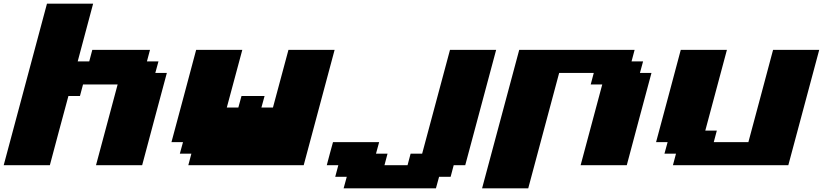

<svg xmlns="http://www.w3.org/2000/svg" viewBox="-20 -895 4457 1040"><path d="M500 0H750Q772 -83 816.7 -250Q861.3 -417 883.8 -500H821.3L838.4 -562.5H775.9L792.5 -625H480L463.4 -562.5H400.9L484.4 -875H234.4Q195.3 -729 117.2 -437.5Q39.1 -146 0 0H250Q266.6 -62.5 300 -187.5Q333.5 -312.5 350.6 -375H413.1L429.7 -437.5H617.2Z M1000 0H1625Q1652.8 -104 1708.7 -312.3Q1764.6 -520.5 1792.5 -625H1542.5L1458.5 -312.5H1396L1413.1 -375H1288.1L1271 -312.5H1208.5L1292.5 -625H1042.5Q1020.5 -542 975.8 -375Q931.2 -208 908.7 -125H971.2L954.1 -62.5H1016.6Z M1841.3 125H2341.3L2358.4 62.5H2420.9L2437.5 0H2500Q2527.8 -104 2583.7 -312.3Q2639.6 -520.5 2667.5 -625H2417.5L2266.6 -62.5H2204.1L2187.5 0H2062.5L2079.1 -62.5H2016.6L2033.7 -125H1783.7Q1777.8 -104 1766.6 -62.5Q1755.4 -21 1750 0H1812.5L1795.9 62.5H1858.4Z M2591.3 125H2841.3Q2869.1 20.5 2925 -187.5Q2981 -395.5 3008.8 -500H3196.3L3179.7 -437.5H3242.2L3125 0H3375Q3397 -83 3441.7 -250Q3486.3 -417 3508.8 -500H3446.3L3463.4 -562.5H3400.9L3417.5 -625H2792.5Q2758.8 -500 2691.9 -250Q2625 0 2591.3 125Z M3625 0H4250Q4277.8 -104 4333.7 -312.3Q4389.6 -520.5 4417.5 -625H4167.5Q4145.5 -542 4100.8 -375.2Q4056.2 -208.5 4033.7 -125H3846.2L3862.8 -187.5H3800.3L3917.5 -625H3667.5Q3645.5 -542 3600.8 -375Q3556.2 -208 3533.7 -125H3596.2L3579.1 -62.5H3641.6Z"/></svg>

Font: Faithful 32x
Style: BoldOblique
Weight: 400
Foundry: Faithful Resource Pack
Version: Version 1.0; January 27, 2023